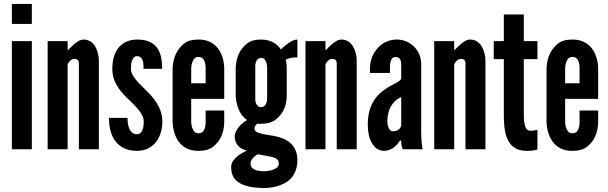

<svg xmlns="http://www.w3.org/2000/svg" viewBox="-20 -755 3074 971"><path d="M40 -735H141V-634H40ZM40 0V-547H141V0Z M322 0H221V-547H322V-501C324 -502 328 -506 334 -512C345 -523 360 -538 378 -548C387 -553 395 -555 404 -555C431 -555 450 -539 462 -519C474 -498 480 -471 480 -448V0H379V-433C379 -454 367 -457 355 -457C344 -457 338 -451 331 -444C328 -440 325 -436 322 -431Z M706 -407C706 -420 706 -436 702 -449C697 -461 689 -471 673 -471C660 -471 652 -461 648 -449C643 -437 642 -420 642 -407C642 -390 651 -372 664 -356C676 -340 692 -324 708 -309C729 -288 754 -264 771 -237C788 -209 801 -178 801 -142C801 -107 793 -70 773 -42C752 -13 720 8 672 8C611 8 575 -20 555 -54C535 -88 531 -130 531 -159H625C625 -144 626 -123 633 -107C640 -90 651 -76 672 -76C701 -76 707 -110 707 -142C707 -175 675 -208 644 -239C620 -262 597 -283 579 -310C561 -337 548 -367 548 -407C548 -439 554 -476 573 -505C592 -533 623 -554 671 -555C730 -556 763 -534 780 -505C797 -476 800 -438 800 -407Z M1114 -196V-133C1111 -80 1095 -43 1059 -14C1041 1 1016 8 983 8C918 8 885 -28 869 -64C860 -85 854 -109 853 -136V-411C856 -464 873 -503 909 -533C926 -548 951 -555 984 -555C1049 -555 1082 -519 1098 -484C1107 -463 1113 -440 1114 -414V-255H947V-136C948 -115 954 -100 963 -89C968 -84 975 -81 984 -81C1003 -81 1012 -93 1016 -108C1019 -116 1020 -125 1020 -136V-196ZM947 -334H1020V-411C1020 -432 1016 -447 1006 -459C1001 -464 993 -467 984 -467C965 -467 957 -454 952 -439C949 -431 948 -422 947 -411Z M1430 -264C1427 -213 1409 -177 1374 -150C1356 -136 1331 -129 1300 -129C1297 -129 1294 -129 1291 -129C1288 -129 1284 -129 1281 -130C1272 -122 1267 -114 1267 -105C1267 -93 1277 -86 1292 -82C1307 -77 1325 -74 1344 -71C1376 -67 1410 -59 1438 -40C1465 -21 1484 8 1484 56C1484 109 1461 145 1429 166C1396 187 1352 196 1311 196C1263 195 1222 188 1194 172C1165 156 1149 130 1149 90C1149 71 1159 55 1174 41C1189 27 1209 16 1228 7C1195 -2 1167 -23 1167 -66C1167 -82 1176 -98 1188 -113C1200 -128 1215 -140 1230 -148C1201 -167 1187 -197 1180 -222C1176 -237 1173 -252 1172 -267V-416C1176 -467 1192 -504 1227 -533C1244 -548 1269 -555 1300 -555C1351 -555 1382 -532 1401 -505C1408 -512 1420 -524 1436 -535C1451 -546 1468 -555 1484 -555V-465C1457 -465 1437 -460 1425 -453C1426 -448 1427 -443 1428 -440C1428 -436 1428 -432 1429 -429C1430 -426 1430 -422 1430 -419ZM1331 -412C1331 -431 1327 -443 1319 -454C1315 -459 1309 -462 1300 -462C1284 -462 1276 -449 1273 -437C1271 -430 1270 -421 1271 -412V-262C1270 -243 1273 -231 1282 -221C1286 -216 1292 -213 1300 -213C1317 -213 1324 -225 1328 -237C1330 -244 1331 -253 1331 -262ZM1284 25C1263 37 1247 52 1247 73C1247 94 1266 111 1313 111C1330 111 1349 108 1364 102C1379 96 1390 87 1390 74C1390 65 1389 58 1382 51C1374 44 1361 39 1336 35Z M1626 0H1525V-547H1626V-501C1628 -502 1632 -506 1638 -512C1649 -523 1664 -538 1682 -548C1691 -553 1699 -555 1708 -555C1735 -555 1754 -539 1766 -519C1778 -498 1784 -471 1784 -448V0H1683V-433C1683 -454 1671 -457 1659 -457C1648 -457 1642 -451 1635 -444C1632 -440 1629 -436 1626 -431Z M2009 -417C2009 -426 2009 -440 2006 -450C2002 -460 1994 -467 1981 -467C1964 -467 1957 -454 1954 -438C1953 -430 1952 -421 1952 -412C1952 -403 1952 -394 1952 -386H1851V-409C1851 -449 1866 -485 1890 -512C1914 -539 1948 -555 1987 -555C2020 -555 2050 -542 2073 -520C2096 -498 2110 -467 2110 -431V-95C2110 -46 2113 -24 2117 0H2018C2009 -11 2009 -37 2009 -44H2002C1997 -35 1988 -22 1974 -11C1960 0 1941 8 1921 8C1908 8 1887 3 1871 -17C1854 -36 1840 -70 1840 -127C1840 -188 1858 -232 1882 -262C1906 -292 1936 -311 1961 -324C1986 -337 2005 -346 2009 -357ZM2009 -264C1960 -243 1939 -194 1939 -142C1939 -135 1940 -123 1944 -112C1948 -100 1955 -91 1967 -91C1990 -91 2009 -105 2009 -124Z M2277 0H2176V-547H2277V-501C2279 -502 2283 -506 2289 -512C2300 -523 2315 -538 2333 -548C2342 -553 2350 -555 2359 -555C2386 -555 2405 -539 2417 -519C2429 -498 2435 -471 2435 -448V0H2334V-433C2334 -454 2322 -457 2310 -457C2299 -457 2293 -451 2286 -444C2283 -440 2280 -436 2277 -431Z M2629 -682V-547H2698V-456H2629V-184C2629 -167 2629 -145 2633 -127C2637 -109 2645 -94 2661 -94C2669 -94 2679 -95 2686 -96C2690 -97 2694 -97 2698 -98V1C2693 2 2688 4 2683 5C2673 7 2660 8 2644 8C2585 8 2557 -22 2543 -60C2529 -98 2528 -144 2528 -176V-456H2477V-547H2528V-682Z M3005 -196V-133C3002 -80 2986 -43 2950 -14C2932 1 2907 8 2874 8C2809 8 2776 -28 2760 -64C2751 -85 2745 -109 2744 -136V-411C2747 -464 2764 -503 2800 -533C2817 -548 2842 -555 2875 -555C2940 -555 2973 -519 2989 -484C2998 -463 3004 -440 3005 -414V-255H2838V-136C2839 -115 2845 -100 2854 -89C2859 -84 2866 -81 2875 -81C2894 -81 2903 -93 2907 -108C2910 -116 2911 -125 2911 -136V-196ZM2838 -334H2911V-411C2911 -432 2907 -447 2897 -459C2892 -464 2884 -467 2875 -467C2856 -467 2848 -454 2843 -439C2840 -431 2839 -422 2838 -411Z"/></svg>

Font: League Gothic
Style: Regular
Weight: 400
Designer: The League of Moveable Type
Version: Version 1.560;PS 001.560;hotconv 1.0.56;makeotf.lib2.0.21325